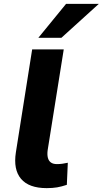

<svg xmlns="http://www.w3.org/2000/svg" viewBox="-20 -960 530 991"><path d="M221 11Q129 11 88.5 -37Q48 -85 62 -174L146 -705H309L226 -185Q223 -162 227 -146Q231 -130 242.5 -121.5Q254 -113 274 -113Q289 -113 302.5 -115Q316 -117 330 -120L325 -6Q298 3 275 7Q252 11 221 11ZM178 -765 321 -940H490L297 -765Z"/></svg>

Font: Nunito Sans 7pt ExtraBold
Style: Italic
Weight: 800
Italic angle: -9°
Designer: Vernon Adams
Foundry: Vernon Adams
Version: Version 3.101;gftools[0.9.27]